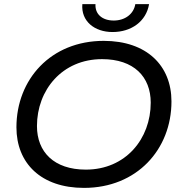

<svg xmlns="http://www.w3.org/2000/svg" viewBox="-20 -907 880 935"><path d="M528 -751C620 -751 692 -803 706 -887H639C631 -838 588 -807 534 -807C478 -807 442 -838 445 -887H381C374 -804 440 -751 528 -751ZM389 8C647 8 815 -180 815 -413C815 -588 694 -708 485 -708C227 -708 60 -520 60 -287C60 -112 180 8 389 8ZM398 -81C243 -81 160 -167 160 -293C160 -469 283 -619 477 -619C632 -619 714 -533 714 -407C714 -231 592 -81 398 -81Z"/></svg>

Font: AWKNG-Font Medium
Style: Italic
Weight: 500
Italic angle: -11.3°
Designer: Awakening Church
Foundry: Awakening Church
Version: Version 1.700;PS 001.700;hotconv 1.0.88;makeotf.lib2.5.64775